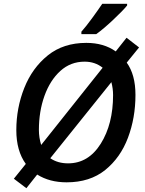

<svg xmlns="http://www.w3.org/2000/svg" viewBox="-20 -951 765 1012"><path d="M119 41 176 -31Q241 10 331 10Q454 10 534.5 -55Q615 -120 654.5 -225Q694 -330 694 -451Q694 -557 648 -621L713 -701L647 -752L590 -680Q527 -725 435 -725Q314 -725 232 -659Q150 -593 108 -487.5Q66 -382 66 -265Q66 -156 116 -87L53 -9ZM197 -187Q185 -226 185 -266Q185 -364 214.5 -446Q244 -528 298 -577Q352 -626 426 -626Q481 -626 521 -594ZM339 -90Q284 -90 245 -117L567 -518Q576 -484 576 -450Q576 -297 511 -193.5Q446 -90 339 -90ZM409 -771H487Q525 -798 576.5 -846.5Q628 -895 650 -922V-931H519Q496 -897 465 -854.5Q434 -812 409 -784Z"/></svg>

Font: Noto Sans UI Medium
Style: Italic
Weight: 500
Italic angle: -12°
Designer: Monotype Design Team
Foundry: Monotype Imaging Inc.
Version: Version 1.901